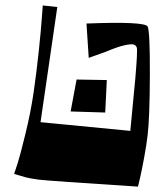

<svg xmlns="http://www.w3.org/2000/svg" viewBox="-20 -714 617 710"><path d="M263.2 -419.9 375 -418 369.1 -297.9 241.2 -301.8ZM32.2 -70.8Q37.6 -85.9 46.1 -113Q54.7 -140.1 74 -218.8Q93.3 -297.4 104 -370.1Q114.7 -442.9 123.3 -523.9Q131.8 -605 134.8 -649.4L138.2 -693.8L191.9 -688L129.9 -262.2L461.9 -230Q461.9 -230 480.5 -425.3Q489.3 -528.8 485.8 -538.1Q482.9 -546.4 474.6 -549.3Q466.3 -552.2 440.4 -546.6Q414.6 -541 372.1 -522.9L308.1 -500L299.8 -627Q513.7 -635.3 525.9 -616.2Q534.7 -598.6 534.2 -439.2Q533.7 -279.8 525.9 -213.9Q521.5 -176.8 512.7 -129.2Q503.9 -81.5 497.1 -52.7L490.2 -23.9Q162.6 -44.9 122.1 -49.8Q106.9 -51.8 94.2 -54.2Q81.5 -56.6 75.2 -58.3Q68.8 -60.1 54 -64.5Q39.1 -68.8 32.2 -70.8Z"/></svg>

Font: Some Time Later
Style: Regular
Weight: 400
Version: Version 003.300